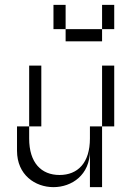

<svg xmlns="http://www.w3.org/2000/svg" viewBox="-20 -770 490 790"><path d="M100 -250H50V-150C50 -50 125 0 200 0C275 0 350 -50 350 -150V0H400V-250H350V-200C350 -100 300 -50 225 -50C150 -50 100 -100 100 -200ZM100 -250H150V-500H100ZM200 -650H250V-750H200ZM250 -600H400V-650H250ZM400 -250H450V-500H400ZM400 -650H450V-750H400Z"/></svg>

Font: LS-VG5000 Light Shifted
Style: Regular
Weight: 400
Designer: Justin Bihan, 2021
Foundry: Justin Bihan, 2021
Version: Version 1.000;Glyphs 3.1.2 (3151)